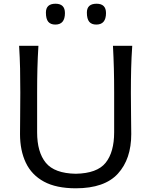

<svg xmlns="http://www.w3.org/2000/svg" viewBox="-20 -994 808 1025"><path d="M384.8 11.2Q280.3 11.2 214.6 -24.4Q148.9 -60.1 117.9 -125.2Q86.9 -190.4 86.9 -278.3Q86.9 -311 87.6 -372.3Q88.4 -433.6 88.4 -499.5Q88.4 -569.8 87.2 -627.9Q85.9 -686 82 -749.5H185.1Q181.2 -686 179.7 -627.9Q178.2 -569.8 178.2 -499.5V-287.6Q178.2 -181.6 224.6 -125Q271 -68.4 384.3 -66.4Q498.5 -68.4 543.9 -125Q589.4 -181.6 589.4 -288.1V-499.5Q589.4 -569.8 587.9 -627.9Q586.4 -686 583 -749.5H686Q681.6 -686 680.2 -627.9Q678.7 -569.8 678.7 -499.5Q678.7 -433.6 679.7 -372.1Q680.7 -310.5 680.7 -278.3Q680.7 -145 609.4 -66.9Q538.1 11.2 384.8 11.2ZM494.1 -862.8Q468.8 -862.8 456.3 -877.9Q443.8 -893.1 443.8 -926.8Q443.8 -974.1 495.6 -974.1Q545.9 -974.1 545.9 -924.3Q545.9 -862.8 494.1 -862.8ZM275.4 -862.8Q250 -862.8 237.5 -877.9Q225.1 -893.1 225.1 -926.8Q225.1 -974.1 276.4 -974.1Q326.7 -974.1 326.7 -924.3Q326.7 -862.8 275.4 -862.8Z"/></svg>

Font: Pinar DS3-Regular
Style: Regular
Weight: 400
Designer: Amin Abedi
Version: Version 2.000